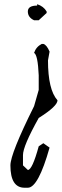

<svg xmlns="http://www.w3.org/2000/svg" viewBox="-20 -904 292 909"><path d="M111.8 -15.2H96.3Q29.3 -15.2 29.3 -121.1Q29.3 -176.3 141.3 -401.3L163.3 -478.3V-547.7Q159 -645 141.3 -653.6Q150.9 -682.5 177.7 -696.1H185.2Q200.8 -692.1 214.7 -659.7L207.2 -618.1Q207.2 -479.3 252.2 -429.1Q252.2 -401.3 163.3 -345.5Q88.8 -212.3 88.8 -169.7V-121.1L111.8 -99.3Q132.7 -99.3 163.3 -211.3L185.2 -226L214.7 -205.2Q161.1 -15.2 111.8 -15.2ZM163.3 -808.1H141.3Q111.8 -821.8 111.8 -849.6Q111.8 -877.5 155.8 -877.5V-884.1Q186.3 -874.5 200.8 -849.6V-842.6Z"/></svg>

Font: Loved by the King
Style: Regular
Weight: 400
Designer: Kimberly Geswein
Foundry: Kimberly Geswein
Version: Version 1.002 2006